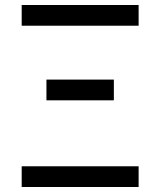

<svg xmlns="http://www.w3.org/2000/svg" viewBox="-20 -749 642 769"><path d="M535.2 -646V-729H66.9V-646ZM436 -347.2V-430.2H166V-347.2ZM535.2 0V-83H66.9V0Z"/></svg>

Font: Hack Dev
Style: Regular
Weight: 400
Designer: Christopher Simpkins
Foundry: Christopher Simpkins
Version: Version 2.0315